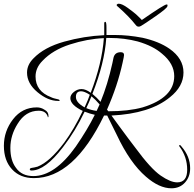

<svg xmlns="http://www.w3.org/2000/svg" viewBox="-20 -819 1047 1037"><path d="M239 -185Q230 -221 189 -221Q118 -221 75 -150Q36 -88 36 -20Q36 48 66 87Q97 132 160 132Q276 132 389 -27Q453 -120 492 -199Q467 -204 437 -216Q388 -112 320 -24Q224 102 150 102Q141 102 141 95.5Q141 89 153 87.5Q165 86 183 81Q249 55 327 -49Q381 -123 427 -220Q360 -252 360 -289Q360 -307 379 -322.5Q398 -338 420.5 -338Q443 -338 470 -318Q531 -477 541 -613Q451 -609 358 -579Q265 -549 210 -491Q172 -453 172 -406Q172 -326 256 -294Q267 -288 296 -282Q302 -280 302 -276Q302 -272 294 -274H293Q239 -274 182.5 -321Q126 -368 126 -427Q126 -469 161 -504Q219 -564 326.5 -594Q434 -624 543 -629V-693Q543 -701 549 -701Q555 -701 555 -670Q555 -639 555 -630H600Q672 -630 750 -615Q839 -595 895 -556Q971 -503 971 -427.5Q971 -352 898 -294Q790 -205 582 -195Q596 -176 622 -140Q680 -61 711 -21Q794 92 847.5 129Q901 166 937 166Q991 166 991 97.5Q991 29 950 -27Q947 -30 947 -32.5Q947 -35 951.5 -35Q956 -35 960 -28Q1007 26 1007 90Q1007 136 979 167Q951 198 906 198Q840 198 768 135Q682 61 611 -90L559 -195H542Q378 143 163 143Q89 143 45 95.5Q1 48 1 -31.5Q1 -111 50.5 -175Q100 -239 179 -239Q202 -239 221 -226Q242 -215 242 -192Q242 -186 239 -185ZM750 -239Q921 -291 921 -408Q921 -475 855 -529Q807 -571 724 -595Q652 -614 573 -614H554Q545 -479 479 -312Q504 -291 523 -269Q561 -361 587 -478Q591 -500 593 -507Q600 -537 632 -537Q650 -537 650 -522Q650 -515 642 -480Q615 -356 558 -227L565 -218Q674 -218 750 -239ZM621 -799Q639 -799 670.5 -776Q702 -753 714.5 -742Q727 -731 735.5 -722Q744 -713 746 -711Q867 -795 880 -795Q885 -795 885 -791.5Q885 -788 884 -785Q882 -774 820 -731Q758 -688 741 -678.5Q724 -669 713 -684Q678 -729 618 -782Q607 -790 611 -794.5Q615 -799 621 -799ZM418 -326Q390 -326 390 -295.5Q390 -265 437 -239Q456 -280 465 -307Q436 -326 418 -326ZM518 -255Q495 -282 474 -299Q459 -262 446 -235Q472 -224 502 -220Z"/></svg>

Font: Ruthie
Style: Regular
Weight: 400
Designer: Robert E. Leuschke
Foundry: Robert E. Leuschke
Version: Version 1.003